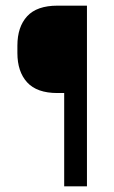

<svg xmlns="http://www.w3.org/2000/svg" viewBox="-20 -659 403 679"><path d="M183 -330Q110.5 -330 76 -367.8Q41.5 -405.5 41.5 -471.5V-497.5Q41.5 -564 76 -601.5Q110.5 -639 183 -639H227.5L228 -330ZM287.5 0H207V-639H287.5Z"/></svg>

Font: Anek Gurmukhi Medium
Style: Regular
Weight: 400
Version: Version 1.003